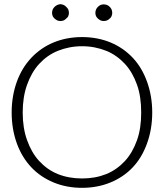

<svg xmlns="http://www.w3.org/2000/svg" viewBox="-20 -894 793 922"><path d="M711 -354C711 -408 702 -458 686 -502C670 -546 648 -584 618 -616C588 -648 552 -673 511 -690C470 -707 424 -716 374 -716C324 -716 278 -707 237 -690C196 -673 160 -648 130 -616C100 -584 77 -546 61 -502C45 -458 36 -408 36 -354C36 -299 45 -249 61 -205C77 -161 100 -123 130 -91C160 -59 196 -35 237 -18C278 -1 324 8 374 8C424 8 470 -1 511 -18C552 -35 588 -59 618 -91C648 -123 670 -161 686 -205C702 -249 711 -299 711 -354ZM658 -354C658 -304 652 -260 638 -221C624 -182 605 -148 580 -121C555 -94 525 -72 490 -58C455 -44 417 -37 374 -37C332 -37 293 -44 258 -58C223 -72 193 -94 168 -121C143 -148 124 -182 110 -221C96 -260 89 -304 89 -354C89 -403 96 -448 110 -487C124 -526 143 -560 168 -587C193 -614 223 -636 258 -650C293 -664 332 -672 374 -672C417 -672 455 -664 490 -650C525 -636 555 -614 580 -587C605 -560 624 -526 638 -487C652 -448 658 -403 658 -354ZM311 -832C311 -837 310 -843 308 -848C306 -853 302 -857 298 -861C294 -865 291 -868 286 -870C281 -872 275 -874 270 -874C265 -874 260 -872 255 -870C250 -868 246 -865 242 -861C238 -857 235 -853 233 -848C231 -843 230 -837 230 -832C230 -827 231 -822 233 -817C235 -812 238 -809 242 -805C246 -802 250 -798 255 -796C260 -794 265 -793 270 -793C275 -793 281 -794 286 -796C291 -798 294 -801 298 -805C302 -808 306 -812 308 -817C310 -822 311 -827 311 -832ZM519 -832C519 -837 518 -843 516 -848C514 -853 511 -857 507 -861C503 -865 499 -868 494 -870C489 -872 483 -873 478 -873C467 -873 458 -869 450 -861C442 -853 438 -843 438 -832C438 -827 439 -822 441 -817C443 -812 446 -809 450 -805C454 -802 458 -798 463 -796C468 -794 472 -793 478 -793C483 -793 489 -794 494 -796C499 -798 503 -801 507 -805C511 -808 514 -812 516 -817C518 -822 519 -827 519 -832Z"/></svg>

Font: SVN-Aleo
Style: Light
Weight: 300
Designer: Alessio Laiso
Version: Version 1.2.2